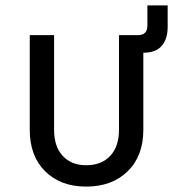

<svg xmlns="http://www.w3.org/2000/svg" viewBox="-20 -680 640 710"><path d="M90 -200V-550H180V-200Q180 -138 212 -103.5Q244 -69 299 -69Q355 -69 387.5 -103.5Q420 -138 420 -200V-550H490Q525 -550 525 -585V-660H600V-580Q600 -537 578.5 -511Q557 -485 510 -485V-200Q510 -103 452 -46.5Q394 10 299 10Q204 10 147 -46.5Q90 -103 90 -200Z"/></svg>

Font: Liga JetBrainsMono Nerd Font
Style: Regular
Weight: 400
Designer: Philipp Nurullin, Konstantin Bulenkov
Foundry: JetBrains
Version: Version 2.225; ttfautohint (v1.8.3)